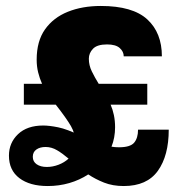

<svg xmlns="http://www.w3.org/2000/svg" viewBox="-20 -613 606 644"><path d="M140 11Q80 11 45 -15.5Q10 -42 10 -91Q10 -134 40.5 -163Q71 -192 125 -192Q145 -192 175 -186Q205 -180 252 -157L228 -108Q230 -111 231.5 -118.5Q233 -126 233 -133Q233 -164 218 -190Q203 -216 167 -262H60V-332H121Q113 -350 108 -370Q103 -390 103 -413Q103 -475 131 -514.5Q159 -554 207.5 -573.5Q256 -593 318 -593Q425 -593 474 -548Q523 -503 523 -424H395Q395 -440 381.5 -452Q368 -464 339 -464Q306 -464 292 -449.5Q278 -435 278 -416Q278 -394 288 -373.5Q298 -353 311 -332H474V-262H351Q358 -246 362 -227Q366 -208 366 -186Q366 -169 363 -152.5Q360 -136 354 -121Q360 -120 366 -119.5Q372 -119 379 -119Q417 -119 430 -134.5Q443 -150 443 -178H546Q546 -91 509.5 -40Q473 11 395 11Q358 11 329 -0.5Q300 -12 276 -28Q247 -9 212.5 1Q178 11 140 11ZM90 -87Q90 -71 103 -62Q116 -53 137 -53Q157 -53 176.5 -60.5Q196 -68 210 -81Q190 -98 171.5 -109Q153 -120 133 -120Q114 -120 102 -111.5Q90 -103 90 -87Z"/></svg>

Font: Rokkitt SemiBold Black
Style: Regular
Weight: 900
Version: Version 3.103